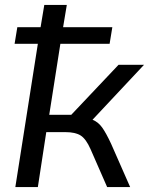

<svg xmlns="http://www.w3.org/2000/svg" viewBox="-20 -756 602 776"><path d="M42 0 133 -579H39L50 -646H144L159 -736H250L235 -646H434L423 -579H224L179 -292H268L459 -494H562L354 -272Q377 -263 393 -240.5Q409 -218 429 -175L506 0H413L346 -153Q328 -194 306.5 -208Q285 -222 244 -222H167L133 0Z"/></svg>

Font: Mulish Medium
Style: Italic
Weight: 500
Italic angle: -9°
Designer: Vernon Adams
Foundry: Vernon Adams
Version: Version 3.603; ttfautohint (v1.8.3)